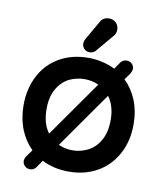

<svg xmlns="http://www.w3.org/2000/svg" viewBox="-84 -784 762 893"><g transform="rotate(10 297.0 -337.5)"><path d="M416.5 -359.4 231 -95.2Q261.2 -81.1 298.1 -81.1Q335 -81.1 370.1 -98.6Q405.8 -117.2 426.8 -155.3Q437.5 -174.3 442.9 -198Q448.2 -221.7 448.2 -252.7Q448.2 -283.7 440.2 -311Q432.1 -338.4 416.5 -359.4ZM296.9 -417Q258.8 -417 223.6 -400.4Q188 -381.8 167 -344.2Q145.5 -306.2 145.5 -250Q145.5 -180.7 177.2 -138.7L362.8 -402.8Q331.1 -417 296.9 -417ZM296.9 -517.6Q363.3 -517.6 422.9 -488.8L446.8 -523.4Q458.5 -536.1 473.6 -536.1Q488.8 -536.1 498.8 -526.1Q508.8 -516.1 508.8 -502.9Q508.8 -493.7 501.5 -480.5L478.5 -448.2Q514.6 -413.6 535.2 -364.3Q556.6 -311.5 556.6 -249Q556.6 -170.4 524.4 -110.4Q490.7 -47.4 431.6 -13.9Q372.6 19.5 296.9 19.5Q226.1 19.5 169.9 -9.3L145 27.3L143.6 28.8Q132.8 40 117.9 40Q103 40 93 30Q83 20 83 6.8Q83 -3.4 90.3 -15.6L114.3 -48.8Q78.1 -84.5 58.1 -133.8Q37.1 -187 37.1 -249Q37.1 -327.1 69.3 -388.7Q102.1 -450.7 161.1 -484.1Q220.2 -517.6 296.9 -517.6ZM260.7 -580.1Q260.7 -590.3 268.6 -604L318.4 -690.9Q321.8 -697.8 326.7 -702.6Q339.4 -714.8 359.4 -714.8Q378.9 -714.8 392.6 -701.7Q405.3 -688.5 405.3 -669.2Q405.3 -649.9 393.1 -637.7Q324.7 -556.2 322.3 -553.7Q319.8 -551.3 315.4 -548.8Q307.1 -543.9 296.9 -543.9Q281.2 -543.9 271 -554.2Q260.7 -564.5 260.7 -580.1Z"/></g></svg>

Font: YuPearl-SemiBold
Style: SemiBold
Weight: 600
Designer: Max Yao
Foundry: Max-Everyday
Version: Version 1.011; ttfautohint (v1.8.3)